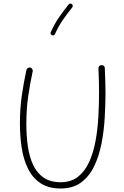

<svg xmlns="http://www.w3.org/2000/svg" viewBox="-20 -1048 699 1078"><path d="M149.9 -668.9Q156.7 -667.5 160.9 -660.9Q165 -654.3 163.6 -647.5Q147.9 -575.2 137.9 -504.2Q127.9 -433.1 127.9 -353Q127.9 -287.1 136.2 -228Q144.5 -168.9 165.5 -123.3Q186.5 -77.6 224.1 -51.3Q261.7 -24.9 320.3 -24.9Q378.9 -24.9 418 -55.7Q457 -86.4 480.7 -138.7Q504.4 -190.9 516.4 -256.3Q528.3 -321.8 532.2 -392.1Q536.1 -462.4 536.1 -527.8Q536.1 -561 535.2 -596.7Q534.2 -632.3 532.7 -663.6Q532.2 -671.4 537.1 -676.8Q542 -682.1 549.3 -682.1Q567.4 -683.1 568.4 -665.5Q569.8 -634.3 571 -598.1Q572.3 -562 572.3 -527.8Q572.3 -460.4 567.9 -386.2Q563.5 -312 549.8 -241.7Q536.1 -171.4 508.5 -114.3Q481 -57.1 435.1 -23.4Q389.2 10.3 320.3 10.3Q251 10.3 206.3 -20.3Q161.6 -50.8 136.5 -102.5Q111.3 -154.3 101.6 -219.7Q91.8 -285.2 91.8 -355Q91.8 -436 102.1 -508.8Q112.3 -581.5 128.4 -655.3Q129.9 -662.1 136.5 -666.3Q143.1 -670.4 149.9 -668.9ZM383.8 -1024.9Q387.7 -1021.5 388.4 -1016.1Q389.2 -1010.7 385.7 -1006.8Q358.4 -972.7 334 -937.7Q309.6 -902.8 288.6 -856.9Q283.2 -845.7 271.5 -850.6Q260.3 -856 265.1 -867.7Q286.6 -915.5 312.3 -952.1Q337.9 -988.8 365.2 -1022.9Q368.7 -1026.9 374.3 -1027.6Q379.9 -1028.3 383.8 -1024.9Z"/></svg>

Font: Mikhak-FD ExtraLight
Style: Regular
Weight: 200
Designer: Amin Abedi
Version: Version 3.2